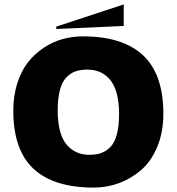

<svg xmlns="http://www.w3.org/2000/svg" viewBox="-20 -830 797 866"><path d="M233.9 -699.2V-710L538.1 -810.1V-712.9ZM402.8 16.1Q222.7 16.1 131.3 -68.6Q40 -153.3 40 -331.1Q40 -398.4 58.1 -454.6Q76.2 -510.7 106.4 -549.3Q136.7 -587.9 177.5 -614.7Q218.3 -641.6 262.7 -653.8Q307.1 -666 354 -666Q533.7 -666 625.2 -580.6Q716.8 -495.1 716.8 -316.9Q716.8 -233.9 689.5 -168.2Q662.1 -102.5 616.7 -63.2Q571.3 -23.9 516.6 -3.9Q461.9 16.1 402.8 16.1ZM382.8 -131.8Q414.1 -131.8 436.8 -139.9Q459.5 -147.9 478.5 -167.7Q497.6 -187.5 507.3 -224.9Q517.1 -262.2 517.1 -316.9Q517.1 -371.6 505.6 -411.4Q494.1 -451.2 473.9 -473.4Q453.6 -495.6 429 -505.9Q404.3 -516.1 374 -516.1Q343.3 -516.1 320.3 -508.1Q297.4 -500 278.6 -480.2Q259.8 -460.4 250 -423.1Q240.2 -385.7 240.2 -331.1Q240.2 -276.4 251.5 -236.6Q262.7 -196.8 283.2 -174.6Q303.7 -152.3 328.1 -142.1Q352.5 -131.8 382.8 -131.8Z"/></svg>

Font: Mayenne Sans Regular
Style: Regular
Weight: 600
Width: 6
Designer: Jérémy Landes — Studio Triple
Foundry: Jérémy Landes — Studio Triple
Version: Version 1.001;hotconv 1.0.109;makeotfexe 2.5.65596